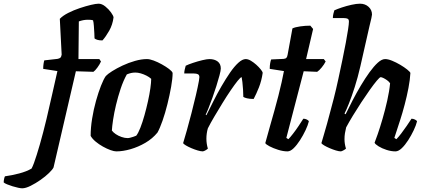

<svg xmlns="http://www.w3.org/2000/svg" viewBox="-192 -820 2294 1040"><path d="M-72 200Q-79 200 -93.5 197Q-108 194 -124 189Q-140 184 -153.5 178.5Q-167 173 -172 168Q-172 159 -169.5 148Q-167 137 -165 135Q-128 130 -88 119.5Q-48 109 -21 93Q-15 82 -8 63Q-1 44 7 18.5Q15 -7 24 -38Q33 -69 42 -104Q51 -139 60 -176Q77 -251 91 -311Q105 -371 119 -435L42 -447Q42 -462 44 -475Q46 -488 48 -493L119 -501Q130 -503 135 -507.5Q140 -512 142 -524L132 -718Q148 -735 177.5 -750Q207 -765 240 -776Q273 -787 300.5 -793.5Q328 -800 342 -800Q360 -800 378.5 -785Q397 -770 409.5 -752.5Q422 -735 423 -726Q418 -686 399.5 -653.5Q381 -621 363 -601Q345 -601 334.5 -604.5Q324 -608 320 -612Q320 -620 319 -639.5Q318 -659 316.5 -679.5Q315 -700 312 -710Q306 -712 298.5 -712.5Q291 -713 284 -713Q270 -713 258 -710.5Q246 -708 235 -704L233 -500H346L355 -487Q348 -471 335.5 -454Q323 -437 314 -431L219 -434L98 87Q93 98 73.5 117Q54 136 27.5 154.5Q1 173 -26 186.5Q-53 200 -72 200Z M438 0Q426 0 406.5 -7Q387 -14 365.5 -26Q344 -38 326 -53Q308 -68 299 -84Q299 -128 307 -177.5Q315 -227 328 -273.5Q341 -320 355 -355.5Q369 -391 381 -408Q391 -419 415.5 -434.5Q440 -450 472 -465Q504 -480 539 -490Q574 -500 604 -500Q619 -500 640.5 -492Q662 -484 684.5 -471.5Q707 -459 723.5 -446.5Q740 -434 743 -425Q743 -395 735 -350Q727 -305 715 -256.5Q703 -208 688.5 -166.5Q674 -125 661 -102Q634 -69 595.5 -46.5Q557 -24 515.5 -12Q474 0 438 0ZM499 -72Q505 -72 513 -74Q521 -76 530 -79Q539 -82 546 -85Q557 -99 568.5 -128.5Q580 -158 590.5 -195.5Q601 -233 609.5 -271.5Q618 -310 622.5 -342Q627 -374 627 -393Q616 -403 601 -410.5Q586 -418 570.5 -422.5Q555 -427 541 -427Q529 -427 518 -424.5Q507 -422 495 -417Q476 -383 461.5 -339.5Q447 -296 436.5 -252Q426 -208 420.5 -171Q415 -134 414 -113Q421 -103 435 -93.5Q449 -84 466.5 -78Q484 -72 499 -72Z M907 0Q896 0 879 -5Q862 -10 844.5 -17.5Q827 -25 814.5 -32.5Q802 -40 800 -45Q808 -71 820 -113.5Q832 -156 845 -206.5Q858 -257 869 -304Q874 -326 878.5 -346.5Q883 -367 885.5 -382Q888 -397 888 -402Q888 -414 880 -418Q872 -422 857 -422H806Q806 -433 809 -445Q812 -457 814 -464Q828 -471 853.5 -479.5Q879 -488 904 -494Q929 -500 942 -500Q970 -500 987 -487Q1004 -474 1004 -449Q1004 -438 997 -412Q990 -386 980 -354Q970 -322 958.5 -290Q947 -258 937 -233Q927 -208 922 -199L926 -196Q943 -230 963.5 -271Q984 -312 1007.5 -352.5Q1031 -393 1054 -426.5Q1077 -460 1099 -480Q1121 -500 1139 -500Q1152 -500 1167 -491Q1182 -482 1196 -469.5Q1210 -457 1220 -444.5Q1230 -432 1231 -426Q1225 -383 1210.5 -346.5Q1196 -310 1182 -284Q1160 -284 1146 -287.5Q1132 -291 1126 -295Q1126 -313 1124.5 -334.5Q1123 -356 1121 -375Q1119 -394 1117 -402Q1111 -402 1095 -382Q1079 -362 1057.5 -330.5Q1036 -299 1013 -261.5Q990 -224 969 -188.5Q948 -153 934 -125Q930 -112 928 -97.5Q926 -83 926 -69Q926 -55 928 -41.5Q930 -28 934 -15Q930 -11 922.5 -6.5Q915 -2 907 0Z M1365 0Q1342 0 1315 -8.5Q1288 -17 1268 -27.5Q1248 -38 1245 -45Q1257 -89 1269.5 -133Q1282 -177 1294 -219.5Q1306 -262 1316 -301.5Q1326 -341 1333.5 -374.5Q1341 -408 1346 -435L1269 -447Q1269 -464 1271.5 -478Q1274 -492 1277 -498L1344 -501Q1355 -502 1359.5 -507Q1364 -512 1366 -524L1392 -666Q1406 -673 1434 -677Q1462 -681 1489 -681L1504 -663L1466 -500H1562L1572 -487Q1564 -471 1550.5 -454.5Q1537 -438 1526 -431L1453 -434L1359 -73L1370 -66Q1380 -76 1395.5 -96Q1411 -116 1426 -138.5Q1441 -161 1451 -177Q1461 -177 1470 -172.5Q1479 -168 1481 -163Q1476 -142 1463 -114.5Q1450 -87 1433 -60.5Q1416 -34 1398.5 -17Q1381 0 1365 0Z M1655 0Q1644 0 1627.5 -5Q1611 -10 1593.5 -17.5Q1576 -25 1563.5 -32.5Q1551 -40 1549 -45Q1553 -60 1561.5 -87.5Q1570 -115 1579.5 -150Q1589 -185 1598.5 -221Q1608 -257 1616 -287Q1629 -338 1640.5 -391.5Q1652 -445 1662.5 -495Q1673 -545 1681 -588Q1689 -631 1693.5 -661Q1698 -691 1698 -703Q1698 -715 1691 -718.5Q1684 -722 1671 -722H1611Q1611 -734 1614 -746Q1617 -758 1619 -764Q1634 -771 1659.5 -779.5Q1685 -788 1712 -794Q1739 -800 1758 -800Q1786 -800 1804.5 -783Q1823 -766 1823 -741Q1823 -737 1819.5 -721Q1816 -705 1809 -677L1760 -461Q1746 -400 1729.5 -348.5Q1713 -297 1698.5 -260.5Q1684 -224 1674 -205L1680 -201Q1697 -236 1718 -276.5Q1739 -317 1762.5 -356.5Q1786 -396 1809.5 -428.5Q1833 -461 1854.5 -480.5Q1876 -500 1894 -500Q1910 -500 1932 -491Q1954 -482 1976 -469Q1998 -456 2013.5 -443.5Q2029 -431 2031 -425Q2029 -388 2020.5 -343.5Q2012 -299 2000 -253.5Q1988 -208 1975.5 -169.5Q1963 -131 1954.5 -105Q1946 -79 1944 -73L1955 -66Q1966 -77 1981 -96.5Q1996 -116 2011 -138Q2026 -160 2037 -177Q2046 -177 2055.5 -172.5Q2065 -168 2067 -163Q2062 -142 2049 -114.5Q2036 -87 2019 -60.5Q2002 -34 1984 -17Q1966 0 1950 0Q1927 0 1902 -8Q1877 -16 1858.5 -27.5Q1840 -39 1837 -47Q1842 -59 1854 -93.5Q1866 -128 1880 -176Q1894 -224 1905.5 -275Q1917 -326 1921 -369Q1915 -378 1904.5 -385.5Q1894 -393 1884.5 -397.5Q1875 -402 1870 -402Q1865 -402 1849 -383Q1833 -364 1811 -333Q1789 -302 1765 -265.5Q1741 -229 1719.5 -193.5Q1698 -158 1683 -130Q1679 -114 1676.5 -98.5Q1674 -83 1674 -66Q1674 -53 1676 -40.5Q1678 -28 1682 -15Q1678 -11 1670 -6.5Q1662 -2 1655 0Z"/></svg>

Font: Texturina 12pt
Style: Bold Italic
Weight: 700
Italic angle: -11°
Designer: Guillermo Torres Carreño
Foundry: Omnibus-Type
Version: Version 1.002